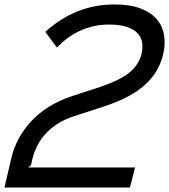

<svg xmlns="http://www.w3.org/2000/svg" viewBox="-33 -840 757 860"><path d="M698 -598Q689 -559 669.5 -525Q650 -491 618.5 -462Q587 -433 541.5 -408.5Q496 -384 435 -364L297 -319Q223 -295 175.5 -245.5Q128 -196 111 -124Q109 -118 108.5 -112Q108 -106 106 -101L94 -90H572L549 0H-13L18 -133Q28 -176 50 -217.5Q72 -259 105.5 -295.5Q139 -332 185 -361Q231 -390 288 -409L405 -447Q500 -478 544.5 -513.5Q589 -549 601 -598Q607 -623 604 -647Q601 -671 584.5 -689.5Q568 -708 537 -719Q506 -730 456 -730Q388 -730 329.5 -704Q271 -678 222 -627L170 -697Q235 -757 313 -788.5Q391 -820 479 -820Q552 -820 599.5 -801Q647 -782 672 -750.5Q697 -719 702.5 -679Q708 -639 698 -598Z"/></svg>

Font: TypoPRO Sinkin Sans
Style: 400 Italic
Weight: 400
Italic angle: -112°
Designer: Keith Bates
Foundry: K-Type
Version: Sinkin Sans (version 1.0)  by Keith Bates   •   © 2014   www